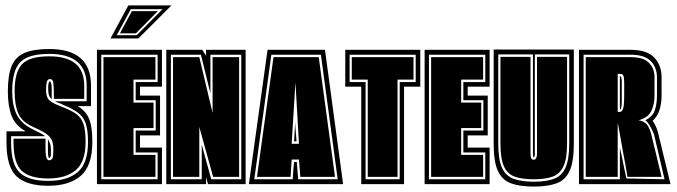

<svg xmlns="http://www.w3.org/2000/svg" viewBox="-20 -680 2501 709"><path d="M158 6Q79 6 41.5 -28.5Q4 -63 4 -154V-195H75Q36 -217 22.5 -253Q9 -289 9 -343Q9 -402 23 -436Q37 -470 70.5 -484.5Q104 -499 162 -499Q316 -499 316 -364V-288H267Q296 -271 308.5 -242.5Q321 -214 321 -156Q321 -68 278.5 -31Q236 6 158 6ZM158 -12Q229 -12 267 -44.5Q305 -77 305 -156Q305 -201 296 -225.5Q287 -250 266.5 -265Q246 -280 210 -294V-295L202 -298Q196 -300 191.5 -302Q187 -304 183 -306H300V-364Q300 -481 162 -481Q84 -481 54.5 -450Q25 -419 25 -343Q25 -291 41.5 -257.5Q58 -224 98 -204L126 -190Q140 -183 147 -177H21V-154Q21 -72 53.5 -42Q86 -12 158 -12ZM158 -21Q91 -21 60.5 -49Q30 -77 30 -154V-168H148V-135Q148 -104 152 -97Q155 -88 162 -88Q169 -88 174 -96Q177 -104 177 -129Q177 -154 169 -167Q161 -180 144.5 -190Q128 -200 101 -212Q61 -230 47.5 -261Q34 -292 34 -343Q34 -414 61.5 -443Q89 -472 162 -472Q291 -472 291 -364V-315H179V-326Q179 -342 178.5 -353.5Q178 -365 177 -373Q176 -388 164 -388Q155 -388 152.5 -376Q150 -364 150 -348Q150 -317 166.5 -306Q183 -295 208 -286Q242 -273 261 -259.5Q280 -246 288 -222.5Q296 -199 296 -156Q296 -82 259.5 -51.5Q223 -21 158 -21ZM171 -314Q158 -324 158 -348Q158 -355 158 -360.5Q158 -366 159 -370Q161 -379 164 -379Q169 -379 170 -366Q171 -359 171 -349Q171 -339 171 -326ZM162 -97Q159 -97 158 -104Q157 -108 157 -135V-166Q162 -158 165 -149.5Q168 -141 168 -129Q168 -119 168 -112.5Q168 -106 167 -103Q166 -97 162 -97Z M338 0V-496H578V-360H497V-327H571V-180H497V-135H578V0ZM354 -18H562V-117H481V-198H555V-310H481V-377H562V-478H354ZM362 -27V-469H554V-386H473V-301H547V-207H473V-108H554V-27ZM454 -660H613L491 -538H388ZM411 -550H485L580 -646H463ZM423 -557 467 -639H563L482 -557Z M594 0V-496H727L741 -474V-496H887V0H748L741 -26V0ZM611 -18H725V-146L760 -18H871V-478H757V-335L722 -478H611ZM619 -27V-469H716L765 -263V-469H863V-27H767L716 -211V-27Z M899 0 968 -496H1180L1247 0ZM919 -18H1061L1063 -50Q1064 -58 1064.5 -66.5Q1065 -75 1066 -82H1076L1081 -18H1227L1165 -478H982ZM929 -27 990 -469H1157L1217 -27H1089L1084 -91H1057L1053 -27ZM1057 -149H1084L1071 -376ZM1066 -158 1070 -228Q1070 -223 1071 -208Q1072 -193 1073.5 -178Q1075 -163 1075 -158Z M1314 0V-360H1255V-496H1532V-360H1472V0ZM1330 -18H1456V-377H1515V-478H1271V-377H1330ZM1338 -27V-386H1279V-469H1507V-386H1448V-27Z M1548 0V-496H1788V-360H1707V-327H1781V-180H1707V-135H1788V0ZM1564 -18H1772V-117H1691V-198H1765V-310H1691V-377H1772V-478H1564ZM1572 -27V-469H1764V-386H1683V-301H1757V-207H1683V-108H1764V-27Z M1951 9Q1900 9 1867 -3Q1834 -15 1818.5 -49Q1803 -83 1803 -149V-497H2099V-150Q2099 -83 2083.5 -49Q2068 -15 2035 -3Q2002 9 1951 9ZM1951 -9Q1996 -9 2025 -19.5Q2054 -30 2068 -60.5Q2082 -91 2082 -150V-479H1955V-114Q1955 -99 1951 -99Q1948 -99 1948 -114V-479H1820V-149Q1820 -90 1834 -60Q1848 -30 1877 -19.5Q1906 -9 1951 -9ZM1951 -18Q1909 -18 1881.5 -27.5Q1854 -37 1841 -65.5Q1828 -94 1828 -149V-470H1939V-114Q1939 -100 1942 -95Q1945 -90 1951 -90Q1956 -90 1959 -95Q1963 -101 1963 -114V-470H2074V-150Q2074 -94 2060.5 -65.5Q2047 -37 2020 -27.5Q1993 -18 1951 -18Z M2118 0V-496H2308Q2369 -496 2396 -467.5Q2423 -439 2423 -394V-327Q2423 -301 2416 -276Q2409 -251 2390 -234Q2395 -227 2400 -217Q2405 -207 2409 -194L2456 0ZM2135 -18H2269V-134L2274 -113Q2276 -103 2278 -93.5Q2280 -84 2282 -74L2293 -21L2434 -18L2395 -184Q2379 -224 2363 -236Q2391 -250 2398.5 -274Q2406 -298 2406 -327V-394Q2406 -431 2383 -454.5Q2360 -478 2308 -478H2135ZM2143 -27V-469H2308Q2356 -469 2376.5 -448Q2397 -427 2397 -394V-327Q2397 -295 2385 -270Q2373 -245 2338 -236Q2352 -234 2363.5 -225.5Q2375 -217 2384 -188L2423 -27H2297Q2293 -53 2288.5 -77Q2284 -101 2280 -122Q2279 -129 2276 -145Q2273 -161 2270 -178.5Q2267 -196 2264.5 -209Q2262 -222 2262 -223H2261V-27ZM2261 -267H2270Q2277 -267 2281 -279Q2285 -290 2285 -333Q2285 -353 2285 -368Q2285 -383 2284 -391Q2283 -407 2272 -407H2261ZM2269 -276V-398H2272Q2274 -398 2276 -384V-333Q2276 -315 2276 -303.5Q2276 -292 2275 -287Q2273 -276 2270 -276Z"/></svg>

Font: Alumni Sans Collegiate One SC
Style: Regular
Weight: 400
Designer: Robert E. Leuschke
Foundry: Robert E. Leuschke
Version: Version 1.100